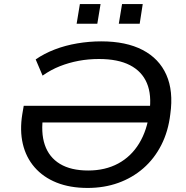

<svg xmlns="http://www.w3.org/2000/svg" viewBox="-20 -918 917 947"><path d="M412 9Q325 9 259 -17.5Q193 -44 150.5 -93Q108 -142 92.5 -208.5Q77 -275 90 -355L97 -396H754L742 -314H158L194 -353Q180 -265 201 -203.5Q222 -142 276 -109.5Q330 -77 415 -77Q499 -77 563 -111.5Q627 -146 666.5 -211Q706 -276 717 -365Q729 -450 704.5 -508Q680 -566 621 -596.5Q562 -627 468 -627Q416 -627 368 -618Q320 -609 275.5 -591.5Q231 -574 190 -545L156 -625Q198 -654 250 -674Q302 -694 361 -704Q420 -714 479 -714Q602 -714 683.5 -671.5Q765 -629 800.5 -549Q836 -469 820 -355Q810 -270 775.5 -202.5Q741 -135 687 -88Q633 -41 563.5 -16Q494 9 412 9ZM566 -801 582 -898H684L669 -801ZM358 -801 374 -898H476L460 -801Z"/></svg>

Font: Nunito Sans 10pt SemiExpanded Medium
Style: Italic
Weight: 500
Width: 6
Italic angle: -9°
Designer: Vernon Adams
Foundry: Vernon Adams
Version: Version 3.101;gftools[0.9.27]